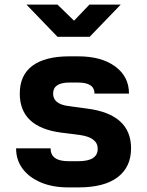

<svg xmlns="http://www.w3.org/2000/svg" viewBox="-20 -805 640 835"><path d="M277 10Q209 10 158 -11.5Q107 -33 78.5 -71Q50 -109 50 -160H200Q200 -104 277 -104H321Q405 -104 405 -158Q405 -207 327 -218L248 -228Q66 -251 66 -398Q66 -478 121 -519Q176 -560 282 -560H320Q421 -560 481 -516Q541 -472 541 -398H391Q391 -446 320 -446H282Q211 -446 211 -398Q211 -353 276 -344L357 -333Q550 -309 550 -160Q550 -79 492 -34.5Q434 10 321 10ZM230 -645 95 -785H230L302 -715L369 -785H505L370 -645Z"/></svg>

Font: NKDuy Mono ExtraBold
Style: Regular
Weight: 800
Monospace: yes
Designer: NKDuy
Foundry: NKDuy
Version: Version 2.251; ttfautohint (v1.8.4.7-5d5b)